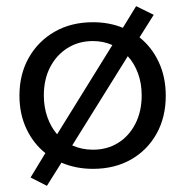

<svg xmlns="http://www.w3.org/2000/svg" viewBox="-20 -539 603 622"><path d="M132 63 79 36 127 -43Q88 -74 65.5 -122Q43 -170 43 -229Q43 -299 73.5 -352.5Q104 -406 157.5 -436.5Q211 -467 281 -467Q334 -467 378 -449L421 -519L478 -491L432 -418Q472 -386 494.5 -337.5Q517 -289 517 -229Q517 -159 487 -105.5Q457 -52 404 -22Q351 8 281 8Q226 8 179 -12ZM122 -230Q122 -192 133.5 -159.5Q145 -127 165 -104L344 -393Q315 -406 281 -406Q235 -406 199 -383.5Q163 -361 142.5 -321.5Q122 -282 122 -230ZM281 -54Q327 -54 362.5 -76Q398 -98 418.5 -138Q439 -178 439 -230Q439 -269 427 -301.5Q415 -334 394 -357L214 -68Q245 -54 281 -54Z"/></svg>

Font: Inconsolata SemiExpanded Thin
Style: Regular
Weight: 100
Width: 6
Monospace: yes
Designer: Raph Levien, Cyreal, Brenton Simpson
Foundry: Raph Levien, Cyreal, Google
Version: Version 3.100; ttfautohint (v1.8.4.7-5d5b)